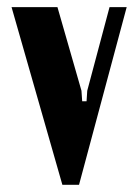

<svg xmlns="http://www.w3.org/2000/svg" viewBox="-20 -515 385 535"><path d="M333 -495.1 200.2 0H153.8L12.2 -495.1H140.1L207 -262.2L209 -232.9H221.2L223.1 -262.2L285.2 -495.1Z"/></svg>

Font: Moniqa Black Paragraph
Style: Regular
Weight: 900
Designer: Rajesh Rajput
Foundry: Rajesh Rajput
Version: Version 1.000